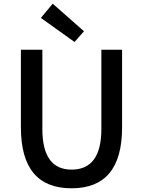

<svg xmlns="http://www.w3.org/2000/svg" viewBox="-20 -1005 773 1038"><path d="M93 -316V-736H209V-308Q209 -88 367 -88Q528 -88 528 -308V-736H640V-316Q640 13 367 13Q93 13 93 -316ZM201 -908 265 -985 434 -836 383 -778Z"/></svg>

Font: Noto Sans S Chinese Medium
Style: Regular
Weight: 500
Designer: Ryoko NISHIZUKA  (kana & ideographs); Paul D. Hunt (Latin, Greek & Cyrillic); Wenlong ZHANG  (bopomofo); Sandoll Communi
Foundry: Adobe Systems Incorporated
Version: Version 1.000;PS 1;hotconv 1.0.78;makeotf.lib2.5.61930